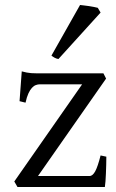

<svg xmlns="http://www.w3.org/2000/svg" viewBox="-20 -747 464 767"><path d="M404.8 -121.1Q404.8 -105.5 404.3 -87.9Q403.8 -70.3 403.1 -53.7Q402.3 -37.1 401.4 -22.9Q400.4 -8.8 398.9 0H49.8L37.1 -22L308.1 -410.2H139.2Q131.3 -410.2 123.3 -407.2Q115.2 -404.3 107.7 -396.2Q100.1 -388.2 93.5 -373.8Q86.9 -359.4 82 -336.9L58.1 -342.8L66.9 -461.9Q77.6 -459 86.4 -457.3Q95.2 -455.6 104.7 -454.8Q114.3 -454.1 125.5 -454.1H393.1L403.8 -433.1L131.8 -43.9H337.9Q350.1 -43.9 360.4 -62.7Q370.6 -81.5 381.8 -126ZM213.4 -511.2Q204.6 -512.7 197.8 -516.6Q190.9 -520.5 185.5 -524.9L299.8 -727.1Q305.7 -726.6 315.2 -725.3Q324.7 -724.1 335.2 -722.7Q345.7 -721.2 355.5 -719.2Q365.2 -717.3 370.6 -715.8L381.8 -696.8Z"/></svg>

Font: Gentium Plus Afr
Style: Regular
Weight: 400
Designer: J. Victor Gaultney, Annie Olsen, Iska Routamaa, Becca Hirsbrunner
Foundry: SIL International
Version: Version 5.000